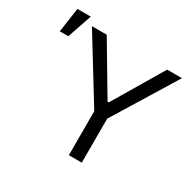

<svg xmlns="http://www.w3.org/2000/svg" viewBox="-166 -953 1149 1133"><g transform="rotate(30 408.5 -386.5)"><path d="M174.7 -727.3 437.5 -299.7V0H525.6V-299.7L788.4 -727.3H687.5L485.8 -387.8H477.3L275.6 -727.3ZM25.6 -606.5H83.8L140.6 -772.7H49.7Z"/></g></svg>

Font: Margiela Sans
Style: Regular
Weight: 400
Designer: Stefan Endress, Andreas Faust
Version: Version 1.100;FEAKit 1.0